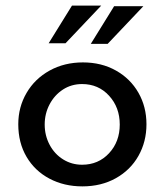

<svg xmlns="http://www.w3.org/2000/svg" viewBox="-20 -653 585 683"><path d="M275 -431Q341 -431 392.5 -402Q444 -373 472.5 -323Q501 -273 501 -211Q501 -149 472.5 -98.5Q444 -48 392 -19Q340 10 273 10Q208 10 156 -17.5Q104 -45 74.5 -95Q45 -145 45 -211Q45 -272 74.5 -322.5Q104 -373 156.5 -402Q209 -431 275 -431ZM272 -67Q330 -67 368 -108Q406 -149 406 -210Q406 -271 368 -312.5Q330 -354 272 -354Q234 -354 204 -334.5Q174 -315 156.5 -282Q139 -249 139 -210Q139 -171 156.5 -138Q174 -105 204.5 -86Q235 -67 272 -67ZM213 -499H153L236 -633H340ZM363 -497H303L386 -631H490Z"/></svg>

Font: Josefin Sans
Style: Regular
Weight: 400
Designer: Santiago Orozco
Foundry: Typemade
Version: Version 2.000